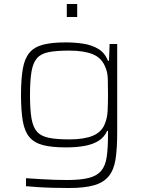

<svg xmlns="http://www.w3.org/2000/svg" viewBox="-20 -730 720 960"><path d="M325 210Q286 210 245.5 209Q205 208 169 205.5Q133 203 110 201V161Q143 163 180 165.5Q217 168 252 169Q287 170 316 170Q384 170 424.5 159.5Q465 149 486 124Q507 99 513.5 55Q520 11 520 -56V-76H516Q502 -45 474.5 -27Q447 -9 405.5 -1Q364 7 309 7Q239 7 195 -4.5Q151 -16 127 -44.5Q103 -73 94 -124.5Q85 -176 85 -255Q85 -334 94 -385.5Q103 -437 127 -466Q151 -495 195 -506.5Q239 -518 309 -518Q354 -518 396.5 -511.5Q439 -505 471.5 -485.5Q504 -466 520 -426H525L528 -510H566V-67Q566 11 558 64.5Q550 118 524.5 150Q499 182 451.5 196Q404 210 325 210ZM326 -33Q400 -33 443.5 -51Q487 -69 503 -108Q516 -138 518 -174Q520 -210 520 -255Q520 -300 519 -335Q518 -370 506 -396Q488 -441 443.5 -459Q399 -477 326 -477Q263 -477 224 -469.5Q185 -462 165 -439Q145 -416 137.5 -372Q130 -328 130 -255Q130 -182 137.5 -138Q145 -94 165 -71.5Q185 -49 224 -41Q263 -33 326 -33ZM314 -645V-710H366V-645Z"/></svg>

Font: Saira Expanded ExtraLight
Style: Regular
Weight: 250
Width: 7
Designer: Hector Gatti with collaboration of the Omnibus-Type team
Foundry: Omnibus-Type
Version: Version 1.101